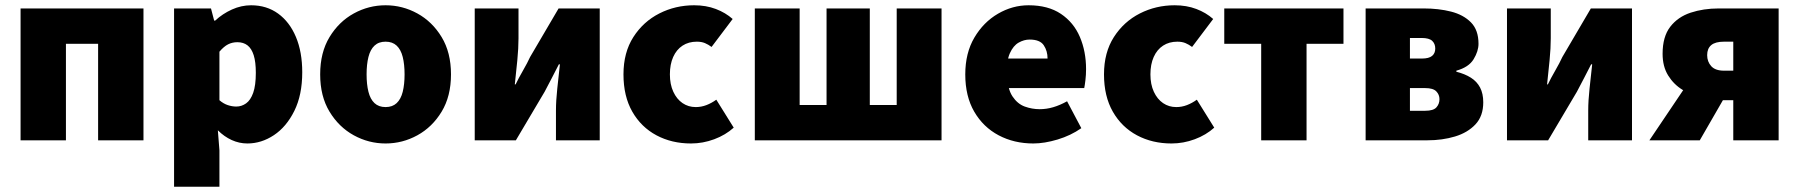

<svg xmlns="http://www.w3.org/2000/svg" viewBox="-20 -532 6822 728"><path d="M58 0V-500H524V0H352V-366H230V0Z M640 176V-500H780L792 -454H796Q824 -480 859.5 -496Q895 -512 932 -512Q991 -512 1034.5 -480.5Q1078 -449 1102 -392Q1126 -335 1126 -258Q1126 -172 1096 -111.5Q1066 -51 1018.5 -19.5Q971 12 918 12Q887 12 858.5 -1Q830 -14 806 -38L812 38V176ZM876 -128Q896 -128 913 -140Q930 -152 940 -180Q950 -208 950 -256Q950 -297 942 -322.5Q934 -348 918.5 -360Q903 -372 880 -372Q861 -372 845 -364Q829 -356 812 -336V-152Q827 -139 843.5 -133.5Q860 -128 876 -128Z M1442 12Q1378 12 1321.5 -19Q1265 -50 1229.5 -108.5Q1194 -167 1194 -250Q1194 -333 1229.5 -391.5Q1265 -450 1321.5 -481Q1378 -512 1442 -512Q1506 -512 1562.5 -481Q1619 -450 1654.5 -391.5Q1690 -333 1690 -250Q1690 -167 1654.5 -108.5Q1619 -50 1562.5 -19Q1506 12 1442 12ZM1442 -126Q1468 -126 1484 -141Q1500 -156 1507 -184Q1514 -212 1514 -250Q1514 -288 1507 -316Q1500 -344 1484 -359Q1468 -374 1442 -374Q1416 -374 1400 -359Q1384 -344 1377 -316Q1370 -288 1370 -250Q1370 -212 1377 -184Q1384 -156 1400 -141Q1416 -126 1442 -126Z M1780 0V-500H1946V-387Q1946 -350 1941.5 -303.5Q1937 -257 1932 -212H1935Q1946 -235 1963 -264.5Q1980 -294 1990 -316L2098 -500H2254V0H2088V-113Q2088 -150 2093 -196Q2098 -242 2103 -288H2099Q2088 -266 2072 -235.5Q2056 -205 2045 -184L1936 0Z M2600 12Q2527 12 2469 -19Q2411 -50 2377.5 -108.5Q2344 -167 2344 -250Q2344 -333 2381.5 -391.5Q2419 -450 2480 -481Q2541 -512 2612 -512Q2657 -512 2694 -498Q2731 -484 2758 -460L2678 -354Q2666 -363 2653 -368.5Q2640 -374 2622 -374Q2591 -374 2568 -359Q2545 -344 2532.5 -316Q2520 -288 2520 -250Q2520 -212 2533 -184Q2546 -156 2568 -141Q2590 -126 2618 -126Q2639 -126 2658.5 -133.5Q2678 -141 2696 -154L2762 -48Q2731 -20 2688 -4Q2645 12 2600 12Z M2842 0V-500H3012V-134H3114V-500H3278V-134H3380V-500H3550V0Z M3898 12Q3825 12 3766.5 -19Q3708 -50 3674 -108.5Q3640 -167 3640 -250Q3640 -331 3674.5 -389.5Q3709 -448 3764 -480Q3819 -512 3880 -512Q3954 -512 4002.5 -479.5Q4051 -447 4074.5 -392Q4098 -337 4098 -270Q4098 -248 4095.5 -227.5Q4093 -207 4091 -198H3776L3774 -310H3952Q3952 -339 3937.5 -360.5Q3923 -382 3884 -382Q3863 -382 3842.5 -370.5Q3822 -359 3809 -330Q3796 -301 3798 -250Q3800 -195 3819 -166.5Q3838 -138 3865.5 -128Q3893 -118 3922 -118Q3948 -118 3973.5 -125.5Q3999 -133 4026 -148L4080 -46Q4040 -18 3990 -3Q3940 12 3898 12Z M4422 12Q4349 12 4291 -19Q4233 -50 4199.5 -108.5Q4166 -167 4166 -250Q4166 -333 4203.5 -391.5Q4241 -450 4302 -481Q4363 -512 4434 -512Q4479 -512 4516 -498Q4553 -484 4580 -460L4500 -354Q4488 -363 4475 -368.5Q4462 -374 4444 -374Q4413 -374 4390 -359Q4367 -344 4354.5 -316Q4342 -288 4342 -250Q4342 -212 4355 -184Q4368 -156 4390 -141Q4412 -126 4440 -126Q4461 -126 4480.5 -133.5Q4500 -141 4518 -154L4584 -48Q4553 -20 4510 -4Q4467 12 4422 12Z M4762 0V-366H4622V-500H5074V-366H4934V0Z M5158 0V-500H5378Q5435 -500 5482 -488Q5529 -476 5557.5 -447Q5586 -418 5586 -366Q5586 -338 5567.5 -307.5Q5549 -277 5502 -264V-260Q5534 -252 5557 -237.5Q5580 -223 5592 -200Q5604 -177 5604 -144Q5604 -92 5574.5 -60.5Q5545 -29 5497 -14.5Q5449 0 5392 0ZM5326 -310H5371Q5398 -310 5410 -320Q5422 -330 5422 -348Q5422 -366 5410.5 -377Q5399 -388 5370 -388H5326ZM5326 -112H5384Q5415 -112 5426.5 -125Q5438 -138 5438 -156Q5438 -173 5426 -185.5Q5414 -198 5384 -198H5326Z M5694 0V-500H5860V-387Q5860 -350 5855.5 -303.5Q5851 -257 5846 -212H5849Q5860 -235 5877 -264.5Q5894 -294 5904 -316L6012 -500H6168V0H6002V-113Q6002 -150 6007 -196Q6012 -242 6017 -288H6013Q6002 -266 5986 -235.5Q5970 -205 5959 -184L5850 0Z M6552 0V-152H6510Q6473 -152 6433 -161.5Q6393 -171 6359.5 -191.5Q6326 -212 6305 -246Q6284 -280 6284 -328Q6284 -393 6313 -430.5Q6342 -468 6390.5 -484Q6439 -500 6497 -500H6724V0ZM6517 -264H6552V-374H6517Q6484 -374 6468.5 -361Q6453 -348 6453 -323Q6453 -298 6468.5 -281Q6484 -264 6517 -264ZM6234 0 6397 -242 6538 -196 6425 0Z"/></svg>

Font: Source Sans 3 Black
Style: Regular
Weight: 900
Designer: Paul D. Hunt
Foundry: Adobe
Version: Version 3.046;hotconv 1.0.118;makeotfexe 2.5.65603